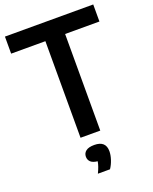

<svg xmlns="http://www.w3.org/2000/svg" viewBox="-176 -836 937 1175"><g transform="rotate(-20 292.5 -248.5)"><path d="M228 0V-629H5V-740H580V-629H356.5V0ZM252.5 243Q273 201 277.5 171Q247.5 168 233.2 154.8Q219 141.5 219 120.5Q219 97.5 236.8 83.8Q254.5 70 291.5 70Q366 70 366 137.5Q366 162 356.5 191Q347 220 331.5 243Z"/></g></svg>

Font: Encode Sans SmCnd SmBold
Style: Regular
Weight: 600
Width: 4
Designer: Multiple Designers
Foundry: Impallari Type
Version: Version 3.002; ttfautohint (v1.8.3) -l 8 -r 50 -G 200 -x 14 